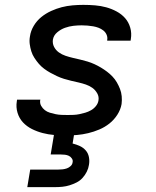

<svg xmlns="http://www.w3.org/2000/svg" viewBox="-20 -548 640 788"><path d="M251 8Q226 8 202 6Q178 4 155 -2Q132 -8 111 -18.5Q90 -29 74.5 -45.5Q59 -62 52 -85Q45 -108 49 -132L50 -139H146L145 -137Q143 -124 149 -113.5Q155 -103 164 -96Q173 -89 184.5 -85.5Q196 -82 208 -79.5Q220 -77 232.5 -76.5Q245 -76 258 -76Q270 -76 282 -76.5Q294 -77 306 -79.5Q318 -82 330 -85.5Q342 -89 353.5 -95.5Q365 -102 373.5 -112.5Q382 -123 384 -135Q387 -151 379 -165Q371 -179 359 -187.5Q347 -196 332.5 -201Q318 -206 302.5 -209.5Q287 -213 272 -216.5Q257 -220 242.5 -224.5Q228 -229 214 -235.5Q200 -242 186.5 -249.5Q173 -257 161 -266Q149 -275 139.5 -286Q130 -297 121.5 -310Q113 -323 108.5 -337.5Q104 -352 102 -367.5Q100 -383 103 -399Q106 -421 118.5 -442Q131 -463 149.5 -478Q168 -493 190 -503Q212 -513 233.5 -518.5Q255 -524 277.5 -526Q300 -528 322 -528Q347 -528 370.5 -526Q394 -524 416 -518Q438 -512 458.5 -501Q479 -490 493.5 -473.5Q508 -457 514.5 -434.5Q521 -412 517 -388L516 -381H420V-384Q422 -395 417.5 -405.5Q413 -416 404 -423Q395 -430 384.5 -434Q374 -438 362.5 -440Q351 -442 339 -443Q327 -444 315 -444Q298 -444 281 -442Q264 -440 247 -434Q230 -428 215 -415.5Q200 -403 197 -385Q195 -369 202 -355.5Q209 -342 221.5 -333Q234 -324 249 -319Q264 -314 279 -310.5Q294 -307 309 -303.5Q324 -300 339 -295.5Q354 -291 368 -284.5Q382 -278 394.5 -270.5Q407 -263 419 -254Q431 -245 441.5 -234Q452 -223 459.5 -210Q467 -197 472.5 -183Q478 -169 479.5 -153Q481 -137 479 -121Q475 -98 461.5 -77Q448 -56 429 -41Q410 -26 387.5 -16.5Q365 -7 342 -1.5Q319 4 296 6Q273 8 251 8ZM92 220 104 148H219Q228 148 237 147Q246 146 254.5 143Q263 140 270 133.5Q277 127 278 118Q280 110 275 102.5Q270 95 262.5 91.5Q255 88 246.5 87Q238 86 229 86H188L215 -76H297L278 41Q294 45 308 51.5Q322 58 332 69.5Q342 81 345 97Q348 113 345 129Q343 143 336 157Q329 171 318.5 182.5Q308 194 294 201Q280 208 265.5 212.5Q251 217 236 218.5Q221 220 207 220Z"/></svg>

Font: Iosevka Aile Medium Oblique
Style: Regular
Weight: 500
Italic angle: -9°
Designer: Belleve Invis
Foundry: Belleve Invis
Version: Version 31.1.0; ttfautohint (v1.8.4)